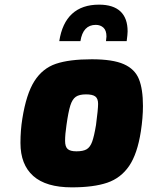

<svg xmlns="http://www.w3.org/2000/svg" viewBox="-20 -800 635 826"><path d="M68 -185Q68 -239 76 -289Q93 -396 128 -451Q163 -506 220.5 -525.5Q278 -545 375 -545Q465 -545 512.5 -524Q560 -503 577.5 -460Q595 -417 595 -344Q595 -294 586 -235Q571 -138 535.5 -86Q500 -34 441.5 -14Q383 6 289 6Q178 6 123 -43Q68 -92 68 -185ZM393 -262Q402 -330 402 -353Q402 -376 390 -385Q378 -394 350 -394Q321 -394 306 -383.5Q291 -373 282.5 -346Q274 -319 266 -262Q260 -222 260 -194Q260 -169 271 -159Q282 -149 309 -149Q338 -149 353 -158Q368 -167 376.5 -190.5Q385 -214 393 -262ZM406 -780Q467 -780 498 -751Q529 -722 529 -665Q529 -653 525 -623H436Q438 -637 438 -643Q438 -669 425 -681Q412 -693 392 -693Q337 -693 326 -623H235Q247 -701 290 -740.5Q333 -780 406 -780Z"/></svg>

Font: Exo Black
Style: Italic
Weight: 900
Italic angle: -9°
Designer: Natanael Gama
Foundry: Natanael Gama
Version: Version 1.500; ttfautohint (v1.6)